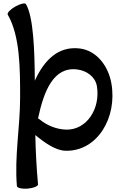

<svg xmlns="http://www.w3.org/2000/svg" viewBox="-20 -856 725 1136"><path d="M26 -769C99 -643 99 -448 99 -280C99 -104 65 70 80 245C81 256 110 263 144 260C179 257 206 245 205 235C196 137 191 40 189 -57C245 -11 308 34 367 36C555 41 675 -159 639 -363C621 -465 553 -556 453 -569C325 -585 242 -501 186 -379C185 -554 178 -756 134 -831C129 -841 100 -834 70 -817C40 -800 20 -778 26 -769ZM371 -89C314 -91 259 -113 215 -149C212 -152 208 -154 205 -155C239 -316 296 -463 437 -445C493 -438 543 -402 553 -348C576 -215 494 -86 371 -89Z"/></svg>

Font: Nupuram
Style: Bold
Weight: 700
Designer: Santhosh Thottingal (santhosh.thottingal@gmail.com)
Foundry: SMC
Version: Version 1.000